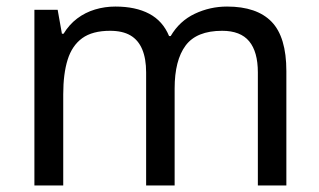

<svg xmlns="http://www.w3.org/2000/svg" viewBox="-20 -566 975 586"><path d="M673 -546Q764 -546 809 -499.5Q854 -453 854 -349V0H767V-345Q767 -408 740.5 -440Q714 -472 658 -472Q580 -472 546.5 -427Q513 -382 513 -296V0H426V-345Q426 -387 414 -415.5Q402 -444 378 -458Q354 -472 316 -472Q262 -472 231 -449.5Q200 -427 186.5 -384Q173 -341 173 -278V0H85V-536H156L169 -463H174Q191 -491 215.5 -509.5Q240 -528 270 -537Q300 -546 332 -546Q394 -546 435.5 -524Q477 -502 496 -456H501Q528 -502 574.5 -524Q621 -546 673 -546Z"/></svg>

Font: loriya15
Style: Book
Weight: 400
Designer: Jelle Bosma - Monotype Design Team
Foundry: Monotype Imaging Inc.
Version: Version 2.003